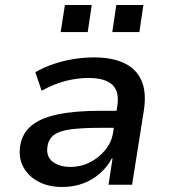

<svg xmlns="http://www.w3.org/2000/svg" viewBox="-20 -737 677 766"><path d="M228 9Q174 9 134 -12Q94 -33 74 -69Q54 -105 60 -152Q67 -203 104 -234.5Q141 -266 210 -280.5Q279 -295 380 -295H461L451 -227H379Q311 -227 265.5 -221.5Q220 -216 196.5 -199.5Q173 -183 169 -150Q164 -112 190.5 -91.5Q217 -71 262 -71Q302 -71 338 -89Q374 -107 399.5 -138Q425 -169 431 -207L448 -314Q457 -372 428 -399Q399 -426 333 -426Q290 -426 243.5 -414.5Q197 -403 146 -375L121 -449Q156 -469 195 -482Q234 -495 274.5 -501.5Q315 -508 356 -508Q428 -508 476 -485Q524 -462 544.5 -415.5Q565 -369 554 -297L507 0H413L429 -105H426Q408 -71 378.5 -45Q349 -19 311 -5Q273 9 228 9ZM428 -609 444 -717H552L536 -609ZM222 -609 239 -717H346L330 -609Z"/></svg>

Font: Nunito Sans 7pt SemiBold
Style: Italic
Weight: 600
Italic angle: -9°
Designer: Vernon Adams
Foundry: Vernon Adams
Version: Version 3.101;gftools[0.9.27]